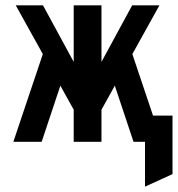

<svg xmlns="http://www.w3.org/2000/svg" viewBox="-20 -531 666 719"><path d="M523 168V0H484V-98H626V121ZM331 -68 318 -222 475 -511H577ZM30 0 158 -381 223 -261 136 0ZM285 -68 39 -511H141L298 -222ZM256 0V-511H360V0ZM480 0 393 -261 458 -381 586 0Z"/></svg>

Font: Overpass Mono
Style: Bold
Weight: 700
Monospace: yes
Designer: Delve Withrington, Dave Bailey
Foundry: Delve Fonts LLC
Version: Version 4.000